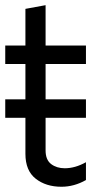

<svg xmlns="http://www.w3.org/2000/svg" viewBox="-20 -712 425 732"><path d="M214.1 0Q155.1 0 116 -30.8Q76.9 -61.5 76.9 -125.6V-262.8H0V-333.3H76.9V-467.9H0V-538.5H76.9V-678.2L153.8 -692.3V-538.5H307.7V-467.9H153.8V-333.3H307.7V-262.8H153.8V-138.5Q153.8 -102.6 175 -86.5Q196.2 -70.5 226.9 -70.5Q266.7 -70.5 307.7 -93.6V-25.6Q262.8 0 214.1 0Z"/></svg>

Font: Slabo 13px
Style: Regular
Weight: 400
Designer: John Hudson
Foundry: Tiro Typeworks Ltd.
Version: Version 1.02 Build 005a